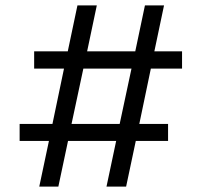

<svg xmlns="http://www.w3.org/2000/svg" viewBox="-20 -694 750 714"><path d="M449 0H376L412 -170H233L197 0H126L162 -170H53V-233H175L218 -439H107V-503H232L268 -674H340L304 -503H483L519 -674H590L554 -503H657V-439H541L498 -233H605V-170H485ZM425 -233 469 -439H290L246 -233Z"/></svg>

Font: Hind Vadodara
Style: Regular
Weight: 400
Designer: Hitesh Malaviya
Foundry: Indian Type Foundry
Version: Version 1.001;PS 1.0;hotconv 1.0.86;makeotf.lib2.5.63406; tt